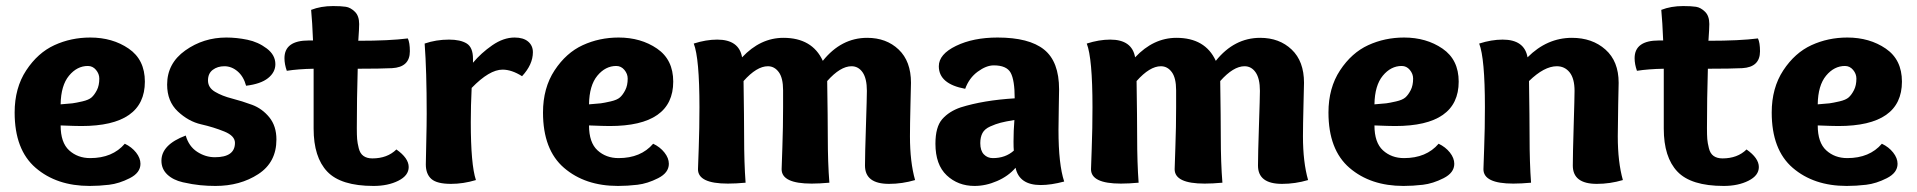

<svg xmlns="http://www.w3.org/2000/svg" viewBox="-20 -610 6389 640"><path d="M280.8 -484.9Q355 -484.9 408.9 -448Q462.9 -411.1 462.9 -337.9Q462.9 -189.9 251 -189.9Q231.9 -189.9 182.1 -191.9Q182.1 -134.8 210.4 -108.9Q238.8 -83 280.8 -83Q355 -83 396 -130.9Q418.9 -120.1 433.6 -101.6Q448.2 -83 448.2 -64Q448.2 -34.2 412.6 -16.1Q377 2 343.5 5.9Q310.1 9.8 278.8 9.8Q168.9 9.8 98.9 -50.5Q28.8 -110.8 28.8 -234.9Q28.8 -316.9 67.4 -375.5Q106 -434.1 161.4 -459.5Q216.8 -484.9 280.8 -484.9ZM272.9 -390.1Q236.8 -390.1 210 -357.7Q183.1 -325.2 182.1 -262.2Q210 -264.2 221.4 -265.6Q232.9 -267.1 254.4 -272Q275.9 -276.9 285.4 -285.4Q294.9 -293.9 303 -309.6Q311 -325.2 311 -348.1Q311 -363.8 300 -377Q289.1 -390.1 272.9 -390.1Z M800.3 -324.2Q792 -355 772 -372.1Q752 -389.2 728 -389.2Q705.1 -389.2 689.2 -377.2Q673.3 -365.2 673.3 -341.8Q673.3 -317.9 696.8 -304Q720.2 -290 753.7 -281.5Q787.1 -272.9 820.6 -260.5Q854 -248 877.7 -219Q901.4 -189.9 901.4 -145Q901.4 -68.8 840.8 -29.5Q780.3 9.8 698.2 9.8Q672.4 9.8 647.2 7.3Q622.1 4.9 589.6 -2.4Q557.1 -9.8 537.6 -28.3Q518.1 -46.9 518.1 -74.2Q518.1 -127.9 599.1 -158.2Q609.4 -122.1 637.2 -104Q665 -85.9 696.3 -85.9Q763.2 -85.9 763.2 -133.8Q763.2 -157.2 727.8 -171.6Q692.4 -186 650.4 -195.6Q608.4 -205.1 572.8 -238.5Q537.1 -272 537.1 -328.1Q537.1 -398.9 597.7 -441.9Q658.2 -484.9 734.4 -484.9Q769 -484.9 804.7 -477.5Q840.3 -470.2 869.1 -448.5Q897.9 -426.8 897.9 -396Q897.9 -369.1 873.5 -349.6Q849.1 -330.1 800.3 -324.2Z M1025.4 -181.2V-380.9Q973.1 -379.9 936 -374Q928.2 -396 928.2 -416Q928.2 -475.1 1009.3 -475.1H1023.4Q1021 -536.1 1017.1 -577.1Q1049.3 -589.8 1090.3 -589.8Q1117.2 -589.8 1132.8 -587.4Q1148.4 -585 1162.8 -571Q1177.2 -557.1 1177.2 -529.8Q1177.2 -514.2 1174.3 -474.1Q1278.3 -474.1 1339.4 -481.9Q1346.2 -467.8 1346.2 -439Q1346.2 -386.2 1287.1 -382.8Q1249 -380.9 1172.4 -380.9Q1169.4 -282.2 1169.4 -183.1Q1169.4 -159.2 1170.4 -146.5Q1171.4 -133.8 1175.8 -116Q1180.2 -98.1 1191.7 -90.1Q1203.1 -82 1221.2 -82Q1271 -82 1301.3 -111.8Q1342.3 -83 1342.3 -53.2Q1342.3 -24.9 1307.9 -7.6Q1273.4 9.8 1225.1 9.8Q1116.2 9.8 1070.8 -38.1Q1025.4 -85.9 1025.4 -181.2Z M1476.6 -478Q1514.6 -478 1535.6 -465.1Q1556.6 -452.1 1556.6 -414.1V-400.9Q1583.5 -433.1 1620.8 -459Q1658.2 -484.9 1695.3 -484.9Q1724.6 -484.9 1740.5 -471.4Q1756.3 -458 1756.3 -436Q1756.3 -395 1720.2 -356Q1685.5 -377.9 1655.3 -377.9Q1611.3 -377.9 1552.2 -316.9Q1549.3 -257.8 1549.3 -203.1Q1549.3 -61 1566.4 -9.8Q1524.4 2.9 1483.4 2.9Q1436.5 2.9 1418 -13.4Q1399.4 -29.8 1399.4 -62Q1399.4 -78.1 1400.9 -137Q1402.3 -195.8 1402.3 -231Q1402.3 -374 1395.5 -464.8Q1433.6 -478 1476.6 -478Z M2042 -484.9Q2116.2 -484.9 2170.2 -448Q2224.1 -411.1 2224.1 -337.9Q2224.1 -189.9 2012.2 -189.9Q1993.2 -189.9 1943.4 -191.9Q1943.4 -134.8 1971.7 -108.9Q2000 -83 2042 -83Q2116.2 -83 2157.2 -130.9Q2180.2 -120.1 2194.8 -101.6Q2209.5 -83 2209.5 -64Q2209.5 -34.2 2173.8 -16.1Q2138.2 2 2104.7 5.9Q2071.3 9.8 2040 9.8Q1930.2 9.8 1860.1 -50.5Q1790 -110.8 1790 -234.9Q1790 -316.9 1828.6 -375.5Q1867.2 -434.1 1922.6 -459.5Q1978 -484.9 2042 -484.9ZM2034.2 -390.1Q1998 -390.1 1971.2 -357.7Q1944.3 -325.2 1943.4 -262.2Q1971.2 -264.2 1982.7 -265.6Q1994.1 -267.1 2015.6 -272Q2037.1 -276.9 2046.6 -285.4Q2056.2 -293.9 2064.2 -309.6Q2072.3 -325.2 2072.3 -348.1Q2072.3 -363.8 2061.3 -377Q2050.3 -390.1 2034.2 -390.1Z M2292.5 -464.8Q2333.5 -478 2370.6 -478Q2443.4 -478 2453.6 -418.9Q2514.6 -483.9 2591.3 -483.9Q2687.5 -483.9 2722.7 -407.2Q2784.2 -483.9 2870.6 -483.9Q2934.6 -483.9 2975.6 -444.8Q3016.6 -405.8 3016.6 -334Q3016.6 -332 3014.9 -262Q3013.2 -191.9 3013.2 -155.8Q3013.2 -69.8 3030.3 -9.8Q2987.3 2.9 2943.4 2.9Q2863.3 2.9 2863.3 -58.1Q2863.3 -94.2 2866.5 -190.7Q2869.6 -287.1 2869.6 -307.1Q2869.6 -348.1 2855.5 -368.7Q2841.3 -389.2 2818.4 -389.2Q2781.2 -389.2 2737.3 -339.8Q2739.3 -211.9 2739.3 -154.8Q2739.3 -66.9 2744.6 -1Q2711.4 2 2685.5 2Q2585.4 2 2585.4 -45.9Q2585.4 -50.8 2587.9 -118.9Q2590.3 -187 2590.3 -252.9V-309.1Q2590.3 -350.1 2575.9 -369.6Q2561.5 -389.2 2539.6 -389.2Q2502.4 -389.2 2458.5 -339.8Q2460.4 -211.9 2460.4 -154.8Q2460.4 -66.9 2465.3 -1Q2432.6 2 2406.2 2Q2306.6 2 2306.6 -45.9Q2306.6 -49.8 2309.1 -116Q2311.5 -182.1 2311.5 -252.9Q2311.5 -416 2292.5 -464.8Z M3197.3 -314Q3109.4 -330.1 3109.4 -389.2Q3109.4 -429.2 3166.7 -457Q3224.1 -484.9 3305.2 -484.9Q3410.2 -484.9 3460.2 -444.8Q3510.3 -404.8 3510.3 -312Q3510.3 -304.2 3509.3 -253.2Q3508.3 -202.1 3508.3 -176.8Q3508.3 -62 3527.3 -4.9Q3483.4 6.8 3449.2 6.8Q3377.4 6.8 3365.2 -50.8Q3341.3 -22.9 3303.7 -6.6Q3266.1 9.8 3228.5 9.8Q3173.3 9.8 3135.7 -25.6Q3098.1 -61 3098.1 -130.9Q3098.1 -187 3120.8 -212.9Q3143.6 -238.8 3182.1 -252Q3258.3 -275.9 3362.3 -282.2Q3362.3 -342.8 3348.9 -367.4Q3335.4 -392.1 3292.5 -392.1Q3267.6 -392.1 3239 -371.1Q3210.4 -350.1 3197.3 -314ZM3361.3 -210Q3331.5 -205.1 3315.4 -200.9Q3299.3 -196.8 3280.8 -188.5Q3262.2 -180.2 3254.9 -166.5Q3247.6 -152.8 3247.6 -132.8Q3247.6 -107.9 3259.5 -95.5Q3271.5 -83 3289.6 -83Q3331.5 -83 3359.4 -107.9Q3358.4 -117.2 3358.4 -138.2Q3358.4 -173.8 3361.3 -210Z M3602.5 -464.8Q3643.6 -478 3680.7 -478Q3753.4 -478 3763.7 -418.9Q3824.7 -483.9 3901.4 -483.9Q3997.6 -483.9 4032.7 -407.2Q4094.2 -483.9 4180.7 -483.9Q4244.6 -483.9 4285.6 -444.8Q4326.7 -405.8 4326.7 -334Q4326.7 -332 4325 -262Q4323.2 -191.9 4323.2 -155.8Q4323.2 -69.8 4340.3 -9.8Q4297.4 2.9 4253.4 2.9Q4173.3 2.9 4173.3 -58.1Q4173.3 -94.2 4176.5 -190.7Q4179.7 -287.1 4179.7 -307.1Q4179.7 -348.1 4165.5 -368.7Q4151.4 -389.2 4128.4 -389.2Q4091.3 -389.2 4047.4 -339.8Q4049.3 -211.9 4049.3 -154.8Q4049.3 -66.9 4054.7 -1Q4021.5 2 3995.6 2Q3895.5 2 3895.5 -45.9Q3895.5 -50.8 3897.9 -118.9Q3900.4 -187 3900.4 -252.9V-309.1Q3900.4 -350.1 3886 -369.6Q3871.6 -389.2 3849.6 -389.2Q3812.5 -389.2 3768.6 -339.8Q3770.5 -211.9 3770.5 -154.8Q3770.5 -66.9 3775.4 -1Q3742.7 2 3716.3 2Q3616.7 2 3616.7 -45.9Q3616.7 -49.8 3619.1 -116Q3621.6 -182.1 3621.6 -252.9Q3621.6 -416 3602.5 -464.8Z M4660.2 -484.9Q4734.4 -484.9 4788.3 -448Q4842.3 -411.1 4842.3 -337.9Q4842.3 -189.9 4630.4 -189.9Q4611.3 -189.9 4561.5 -191.9Q4561.5 -134.8 4589.8 -108.9Q4618.2 -83 4660.2 -83Q4734.4 -83 4775.4 -130.9Q4798.3 -120.1 4813 -101.6Q4827.6 -83 4827.6 -64Q4827.6 -34.2 4792 -16.1Q4756.3 2 4722.9 5.9Q4689.5 9.8 4658.2 9.8Q4548.3 9.8 4478.3 -50.5Q4408.2 -110.8 4408.2 -234.9Q4408.2 -316.9 4446.8 -375.5Q4485.4 -434.1 4540.8 -459.5Q4596.2 -484.9 4660.2 -484.9ZM4652.3 -390.1Q4616.2 -390.1 4589.4 -357.7Q4562.5 -325.2 4561.5 -262.2Q4589.4 -264.2 4600.8 -265.6Q4612.3 -267.1 4633.8 -272Q4655.3 -276.9 4664.8 -285.4Q4674.3 -293.9 4682.4 -309.6Q4690.4 -325.2 4690.4 -348.1Q4690.4 -363.8 4679.4 -377Q4668.5 -390.1 4652.3 -390.1Z M4910.6 -464.8Q4951.7 -478 4988.8 -478Q5061.5 -478 5071.8 -418.9Q5136.7 -483.9 5219.7 -483.9Q5287.6 -483.9 5331.5 -444.8Q5375.5 -405.8 5375.5 -334Q5375.5 -332 5374 -262Q5372.6 -191.9 5372.6 -155.8Q5372.6 -69.8 5389.6 -9.8Q5346.7 2.9 5302.7 2.9Q5222.7 2.9 5222.7 -58.1Q5222.7 -94.2 5225.6 -190.7Q5228.5 -287.1 5228.5 -307.1Q5228.5 -348.1 5212.2 -368.7Q5195.8 -389.2 5169.4 -389.2Q5127.4 -389.2 5076.7 -339.8Q5078.6 -211.9 5078.6 -154.8Q5078.6 -66.9 5083.5 -1Q5050.8 2 5024.4 2Q4924.8 2 4924.8 -45.9Q4924.8 -49.8 4927.2 -116Q4929.7 -182.1 4929.7 -252.9Q4929.7 -416 4910.6 -464.8Z M5525.9 -181.2V-380.9Q5473.6 -379.9 5436.5 -374Q5428.7 -396 5428.7 -416Q5428.7 -475.1 5509.8 -475.1H5523.9Q5521.5 -536.1 5517.6 -577.1Q5549.8 -589.8 5590.8 -589.8Q5617.7 -589.8 5633.3 -587.4Q5648.9 -585 5663.3 -571Q5677.7 -557.1 5677.7 -529.8Q5677.7 -514.2 5674.8 -474.1Q5778.8 -474.1 5839.8 -481.9Q5846.7 -467.8 5846.7 -439Q5846.7 -386.2 5787.6 -382.8Q5749.5 -380.9 5672.9 -380.9Q5669.9 -282.2 5669.9 -183.1Q5669.9 -159.2 5670.9 -146.5Q5671.9 -133.8 5676.3 -116Q5680.7 -98.1 5692.1 -90.1Q5703.6 -82 5721.7 -82Q5771.5 -82 5801.8 -111.8Q5842.8 -83 5842.8 -53.2Q5842.8 -24.9 5808.3 -7.6Q5773.9 9.8 5725.6 9.8Q5616.7 9.8 5571.3 -38.1Q5525.9 -85.9 5525.9 -181.2Z M6137.7 -484.9Q6211.9 -484.9 6265.9 -448Q6319.8 -411.1 6319.8 -337.9Q6319.8 -189.9 6107.9 -189.9Q6088.9 -189.9 6039.1 -191.9Q6039.1 -134.8 6067.4 -108.9Q6095.7 -83 6137.7 -83Q6211.9 -83 6252.9 -130.9Q6275.9 -120.1 6290.5 -101.6Q6305.2 -83 6305.2 -64Q6305.2 -34.2 6269.5 -16.1Q6233.9 2 6200.4 5.9Q6167 9.8 6135.7 9.8Q6025.9 9.8 5955.8 -50.5Q5885.7 -110.8 5885.7 -234.9Q5885.7 -316.9 5924.3 -375.5Q5962.9 -434.1 6018.3 -459.5Q6073.7 -484.9 6137.7 -484.9ZM6129.9 -390.1Q6093.8 -390.1 6066.9 -357.7Q6040 -325.2 6039.1 -262.2Q6066.9 -264.2 6078.4 -265.6Q6089.8 -267.1 6111.3 -272Q6132.8 -276.9 6142.3 -285.4Q6151.9 -293.9 6159.9 -309.6Q6168 -325.2 6168 -348.1Q6168 -363.8 6157 -377Q6146 -390.1 6129.9 -390.1Z"/></svg>

Font: Sukar
Style: black
Weight: 900
Designer: Dario Muhafara - Ghiath Alsory
Foundry: Dario Muhafara - Ghiath Alsory
Version: Version 1.00 March 27, 2016, initial release